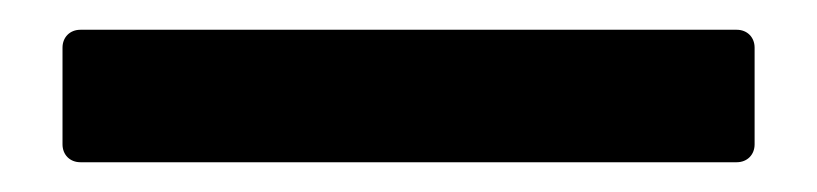

<svg xmlns="http://www.w3.org/2000/svg" viewBox="-20 -109 549 129"><path d="M475 0C482 0 487 -5 487 -12V-77C487 -84 482 -89 475 -89H34C27 -89 22 -84 22 -77V-12C22 -5 27 0 34 0Z"/></svg>

Font: Barlow SemiBold Numbers
Style: Regular
Weight: 600
Designer: Jeremy Tribby
Foundry: Tribby Type
Version: Version 1.408